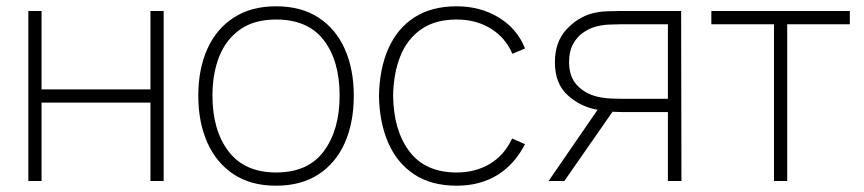

<svg xmlns="http://www.w3.org/2000/svg" viewBox="-20 -575 2745 610"><path d="M70 0V-540H112V-291H458V-540H500V0H458V-249H112V0Z M857 15Q777 15 722 -21.5Q667 -58 638.5 -122.5Q610 -187 610 -271Q610 -356 639 -420Q668 -484 723.2 -519.5Q778.5 -555 857 -555Q937.5 -555 992.5 -518.8Q1047.5 -482.5 1075.8 -418.5Q1104 -354.5 1104 -271Q1104 -185.5 1075.5 -121.2Q1047 -57 991.8 -21Q936.5 15 857 15ZM857 -27Q959 -27 1009 -94.8Q1059 -162.5 1059 -271Q1059 -381.5 1008.8 -447.2Q958.5 -513 857 -513Q788.5 -513 743.8 -482Q699 -451 677 -396.5Q655 -342 655 -271Q655 -161 706.2 -94Q757.5 -27 857 -27Z M1431 15Q1350.5 15 1296 -21Q1241.5 -57 1213.5 -121.2Q1185.5 -185.5 1184 -270Q1185.5 -356.5 1213.8 -420.5Q1242 -484.5 1296.5 -519.8Q1351 -555 1431 -555Q1506 -555 1564.8 -519.2Q1623.5 -483.5 1648 -421L1608 -404Q1585.5 -456 1538.8 -484.5Q1492 -513 1431 -513Q1363 -513 1318.5 -482.2Q1274 -451.5 1252 -396.8Q1230 -342 1229 -270Q1230.5 -160 1281 -93.5Q1331.5 -27 1431 -27Q1490.5 -27 1536.5 -54.5Q1582.5 -82 1607 -135L1648 -117Q1614.5 -52 1559.5 -18.5Q1504.5 15 1431 15Z M2102 0V-219H1956Q1932 -219 1911.8 -221.5Q1891.5 -224 1874 -227Q1821 -237.5 1782 -274Q1743 -310.5 1743 -377Q1743 -441.5 1778.8 -480.5Q1814.5 -519.5 1860 -532Q1882.5 -538 1905.2 -539Q1928 -540 1946 -540H2144L2145 0ZM1723 0 1888 -240H1940L1773 0ZM1958 -261H2102V-498H1958Q1944 -498 1917.2 -497Q1890.5 -496 1868 -489Q1850 -483.5 1831.5 -470.5Q1813 -457.5 1800.5 -434.8Q1788 -412 1788 -378Q1788 -331.5 1812.8 -304.8Q1837.5 -278 1877 -268Q1899 -263 1920.8 -262Q1942.5 -261 1958 -261Z M2439 0V-498H2240V-540H2680V-498H2481V0Z"/></svg>

Font: Manrope ExtraLight
Style: Regular
Weight: 200
Designer: Mikhail Sharanda
Foundry: Mikhail Sharanda
Version: Version 4.505